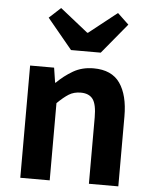

<svg xmlns="http://www.w3.org/2000/svg" viewBox="-58 -906 757 954"><g transform="rotate(5 320.5 -429.0)"><path d="M79.3 0V-559.8H199L210.4 -485.9H213.2Q249.5 -522.2 293.7 -547.9Q337.9 -573.5 395.2 -573.5Q485.6 -573.5 526.9 -514.3Q568.2 -455 568.2 -349.1V0H421.5V-330.9Q421.5 -396 402.5 -421.9Q383.5 -447.7 342.1 -447.7Q307.9 -447.7 282.6 -431.9Q257.3 -416 226 -385.1V0ZM275.1 -654.2 150.5 -804.8 208.2 -857.9 347.6 -747.1H351.6L491.7 -857.9L547.8 -804.8L423.3 -654.2Z"/></g></svg>

Font: Noto Sans TC Thin
Style: Regular
Weight: 100
Designer: Ryoko NISHIZUKA 西塚涼子 (kana, bopomofo & ideographs); Paul D. Hunt (Latin, Greek & Cyrillic); Sandoll Communications 산돌커뮤니
Foundry: Adobe
Version: Version 2.004-H2;hotconv 1.0.118;makeotfexe 2.5.65603